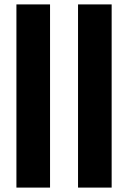

<svg xmlns="http://www.w3.org/2000/svg" viewBox="-20 -851 580 871"><path d="M54.5 0V-831H207V0ZM334 0V-831H486.5V0Z"/></svg>

Font: Merriweather 36pt ExtraBold
Style: Regular
Weight: 800
Designer: Eben Sorkin
Foundry: Eben Sorkin
Version: Version 2.100